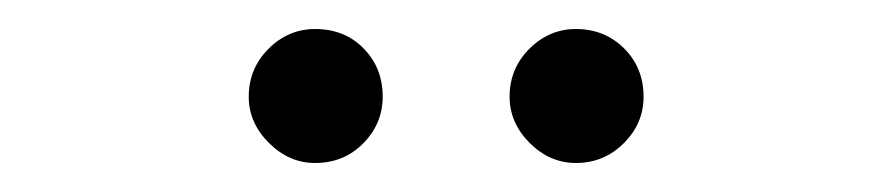

<svg xmlns="http://www.w3.org/2000/svg" viewBox="-20 -734 617 133"><path d="M152.3 -667Q152.3 -686.5 166 -700.2Q179.7 -713.9 198.2 -713.9Q218.8 -713.9 231.9 -700.4Q245.1 -687 245.1 -667Q245.1 -648.4 231.7 -634.8Q218.3 -621.1 198.2 -621.1Q180.2 -621.1 166.3 -635Q152.3 -648.9 152.3 -667ZM333 -667Q333 -686.5 346.7 -700.2Q360.4 -713.9 378.9 -713.9Q398.9 -713.9 412.4 -700.4Q425.8 -687 425.8 -667Q425.8 -648.4 412.1 -634.8Q398.4 -621.1 378.9 -621.1Q360.8 -621.1 346.9 -635Q333 -648.9 333 -667Z"/></svg>

Font: Pretendard Std Light
Style: Regular
Weight: 300
Designer: Base glyphs from Inter by Rasmus Andersson; Hangeul glyphs from Noto Sans CJK(Source Han Sans) by Jang Soo-young and Kan
Foundry: Kil Hyung-jin
Version: Version 1.309